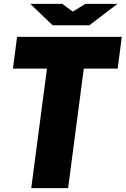

<svg xmlns="http://www.w3.org/2000/svg" viewBox="-20 -970 648 990"><path d="M412.1 -616.2 331.1 0H141.1L222.2 -616.2H46.9L67.9 -779.8H607.9L586.9 -616.2ZM136.2 -950.2H300.8L355 -910.2L420.9 -950.2H585.9L440.9 -839.8H251Z"/></svg>

Font: Cooper Hewitt
Style: Heavy Italic
Weight: 714
Designer: Village Type and Design LLC
Foundry: Cooper Hewitt Smithsonian Design Museum
Version: 1.000